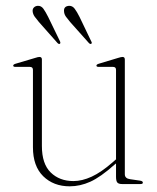

<svg xmlns="http://www.w3.org/2000/svg" viewBox="-20 -648 552 676"><path d="M96 -129.5V-402Q96 -412.5 85 -412.5H34.5Q26.5 -412.5 26.5 -417Q26.5 -421 34.5 -423.5L103.5 -444Q114 -447.5 119 -447.5Q127.5 -447.5 127.5 -438.5V-134Q127.5 -71 158.5 -40.8Q189.5 -10.5 238.5 -10.5Q269 -10.5 302.8 -26Q336.5 -41.5 376.5 -76.5L388.5 -87V-402Q388.5 -412.5 378 -412.5H327.5Q319.5 -412.5 319.5 -417Q319.5 -421 327.5 -423.5L395.5 -444Q406.5 -447.5 411.5 -447.5Q419.5 -447.5 419.5 -438.5V-34.5Q419.5 -19.5 438.5 -17L473 -12Q483 -10.5 483 -5Q483 0 474.5 0H410Q398 0 393.2 -5.2Q388.5 -10.5 388.5 -25.5V-72.5L383.5 -68.5Q334 -24.5 298 -8.2Q262 8 225.5 8Q168.5 8 132.2 -27.5Q96 -63 96 -129.5ZM260 -588.5 301 -503Q305 -496.5 301.5 -494Q298 -491.5 293 -496.5L227 -570.5Q218.5 -580.5 212.2 -589.2Q206 -598 205.5 -607.5Q203.5 -626 223 -627.5Q235 -628 243 -617.2Q251 -606.5 260 -588.5ZM149.5 -588.5 191 -503Q194 -496.5 191 -494Q187.5 -491.5 182.5 -496.5L117 -570.5Q108.5 -580.5 102.2 -589.2Q96 -598 95 -607.5Q94 -616 99.2 -621.5Q104.5 -627 113 -627.5Q125 -628 132.8 -617.2Q140.5 -606.5 149.5 -588.5Z"/></svg>

Font: Fraunces 72pt S000 Thin
Style: Regular
Weight: 100
Version: Version 1.000; ttfautohint (v1.8.3)